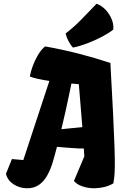

<svg xmlns="http://www.w3.org/2000/svg" viewBox="-20 -1007 643 1037"><path d="M576.2 -667Q585.4 -502.4 590.8 -392.8Q596.2 -283.2 598.4 -215.3Q600.6 -147.5 600.1 -109.4Q599.6 -71.3 597.4 -51.5Q595.2 -31.7 592.3 -16.6Q568.8 -2.9 543 3.2Q517.1 9.3 491.7 9.8Q455.6 10.3 424.8 -0.5Q394 -11.2 379.4 -29.8L435.5 -162.6L432.6 -205.1H406.7Q366.7 -207.5 337.6 -209.7Q308.6 -211.9 287.6 -213.9Q277.3 -172.9 265.4 -132.8Q253.4 -92.8 235.6 -60.3Q217.8 -27.8 190.9 -8.8Q164.1 10.3 124.5 9.8Q84.5 8.8 52.7 -12Q21 -32.7 12.2 -68.4L44.4 -147.9L106 -142.6L246.6 -569.8Q213.9 -574.7 185.8 -580.8Q157.7 -586.9 141.1 -593.8Q145.5 -619.1 156.7 -649.9Q168 -680.7 184.8 -709.5Q201.7 -738.3 223.6 -756.3Q315.4 -740.2 404.5 -717.3Q493.7 -694.3 576.2 -667ZM365.7 -555.7Q362.3 -538.6 354.2 -500Q346.2 -461.4 335.2 -411.1Q324.2 -360.8 311.5 -309.1Q340.3 -312 371.8 -315.2Q403.3 -318.4 424.8 -320.3L405.8 -552.2Q396.5 -553.2 386.5 -554.2Q376.5 -555.2 365.7 -555.7ZM374.5 -750Q363.8 -759.8 352.1 -780.8Q340.3 -801.8 334 -825.7Q383.8 -864.7 419.7 -902.1Q455.6 -939.5 501.5 -986.8Q528.8 -977.1 550 -954.6Q571.3 -932.1 583 -903.8Q594.7 -875.5 591.8 -847.2Q568.8 -828.6 530.8 -808.6Q492.7 -788.6 450.9 -772.7Q409.2 -756.8 374.5 -750Z"/></svg>

Font: Fruktur
Style: Italic
Weight: 400
Italic angle: -8°
Designer: Viktoriya Grabowska, Eben Sorkin
Foundry: Viktoriya Grabowska
Version: Version 1.008; ttfautohint (v1.8.4.7-5d5b)